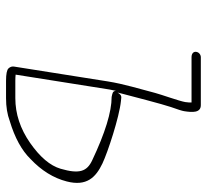

<svg xmlns="http://www.w3.org/2000/svg" viewBox="-44 -628 669 620"><g transform="rotate(90 290.0 -318.5)"><path d="M273.9 -359C274.1 -347.5 283.4 -347.4 293.6 -345C341.7 -345 409.9 -324 498.4 -282.1C533.6 -265.4 543.5 -241.9 525.4 -180.1C515.5 -146.4 487.7 -113.6 442 -81.7C396.3 -49.9 348.1 -34 297.4 -34H241.4C234.1 -34 227.4 -34.3 221.5 -35L269.7 -339C270.4 -343.7 271.8 -350.3 273.9 -359ZM315.3 -633H165.3C157.1 -633 149.3 -626.9 148 -618.5C146.6 -610.2 152.3 -603 165.3 -603H311.3C311.7 -597.7 311.3 -590.9 310.1 -582.8C307.1 -564.1 285.5 -504.4 280.6 -485.5C267.9 -435.8 252 -386.6 243.3 -332L195.5 -30C194.4 -23.3 196.4 -17.3 201.3 -12C206.2 -6.7 219.5 -4 241.4 -4H297.4C325.4 -4 350 -8 371.3 -16C425.3 -32.2 466.1 -54.6 493.9 -83C531.2 -118.2 555.4 -157.2 566.4 -200C583.1 -264.5 553.2 -294 508.1 -315.4C471.8 -332.6 358.9 -369.7 307.1 -375L297.3 -376C290.2 -377.3 284.2 -373.3 279.4 -364C279.7 -366 280.7 -370.2 282.4 -376.5C288.9 -401.2 317.7 -512.6 326 -536C333.9 -558 338.4 -572.3 339.5 -579C343.6 -605.3 345.5 -633 320 -633Z"/></g></svg>

Font: MewTooHand
Style: Ita
Weight: 400
Designer: Mew Too, Robert Jablonski
Version: Version 0.77